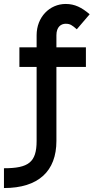

<svg xmlns="http://www.w3.org/2000/svg" viewBox="-87 -727 473 970"><path d="M-67 223C107 223 198 138 198 -15V-389H347V-488H198V-549C198 -592 222 -607 245 -607C267 -607 277 -600 301 -579L366 -655C326 -689 291 -707 245 -707C164 -707 98 -641 98 -549V-488H11V-389H98V-15C98 93 57 123 -67 123Z"/></svg>

Font: FREAK Grotesk
Style: Bold
Weight: 700
Designer: La Scuola Open Source
Foundry: La Scuola Open Source
Version: Version 1.000;PS 1.0;hotconv 1.0.72;makeotf.lib2.5.5900